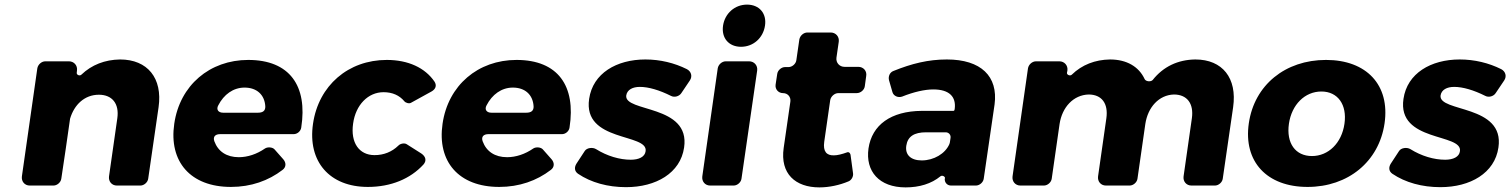

<svg xmlns="http://www.w3.org/2000/svg" viewBox="-20 -805 6552 833"><path d="M501 -547C435 -546 378 -524 333 -481C326 -474 311 -480 313 -490L314 -499C317 -521 301 -539 279 -539H177C160 -539 145 -525 142 -509L75 -40C72 -18 87 0 109 0H212C228 0 244 -14 246 -30C259 -117 272 -203 284 -290C302 -351 347 -394 409 -394C467 -394 498 -355 489 -292L453 -40C450 -18 465 0 487 0H589C605 0 621 -14 623 -30L668 -340C686 -466 620 -547 501 -547Z M1057 -545C890 -545 760 -435 736 -268C712 -104 806 6 982 6C1069 6 1145 -21 1206 -68C1222 -80 1222 -99 1209 -114L1171 -157C1162 -167 1141 -168 1130 -161C1094 -136 1054 -123 1016 -123C963 -123 926 -148 910 -192C903 -212 914 -223 935 -223H1254C1270 -223 1285 -236 1287 -252C1315 -432 1237 -545 1057 -545ZM927 -348C951 -395 992 -425 1041 -425C1094 -425 1128 -394 1131 -344C1132 -324 1120 -316 1099 -316H948C927 -316 917 -330 927 -348Z M1658 -545C1491 -545 1362 -434 1338 -268C1314 -104 1410 6 1576 6C1676 6 1760 -29 1817 -91C1832 -108 1827 -126 1808 -139L1745 -179C1735 -186 1716 -182 1708 -173C1680 -146 1645 -132 1605 -132C1538 -132 1500 -186 1512 -269C1523 -350 1577 -405 1644 -405C1683 -405 1713 -391 1734 -366C1739 -359 1755 -354 1763 -359L1852 -408C1870 -418 1876 -434 1865 -451C1824 -511 1751 -545 1658 -545Z M2221 -545C2054 -545 1924 -435 1900 -268C1876 -104 1970 6 2146 6C2233 6 2309 -21 2370 -68C2386 -80 2386 -99 2373 -114L2335 -157C2326 -167 2305 -168 2294 -161C2258 -136 2218 -123 2180 -123C2127 -123 2090 -148 2074 -192C2067 -212 2078 -223 2099 -223H2418C2434 -223 2449 -236 2451 -252C2479 -432 2401 -545 2221 -545ZM2091 -348C2115 -395 2156 -425 2205 -425C2258 -425 2292 -394 2295 -344C2296 -324 2284 -316 2263 -316H2112C2091 -316 2081 -330 2091 -348Z M2780 -547C2655 -547 2552 -487 2536 -376C2508 -187 2793 -228 2781 -149C2778 -124 2751 -112 2717 -112C2668 -112 2614 -128 2566 -158C2551 -167 2526 -164 2517 -150L2481 -95C2471 -79 2472 -62 2488 -51C2544 -13 2617 7 2696 7C2826 7 2932 -54 2948 -165C2976 -353 2687 -317 2697 -391C2701 -416 2725 -428 2756 -428C2794 -428 2841 -414 2891 -389C2906 -381 2927 -387 2936 -401L2973 -456C2985 -474 2979 -495 2960 -505C2906 -532 2844 -547 2780 -547Z M3221 -785C3168 -785 3125 -747 3117 -694C3109 -640 3142 -602 3195 -602C3248 -602 3291 -640 3299 -694C3307 -747 3274 -785 3221 -785ZM3197 -30 3265 -499C3268 -521 3252 -539 3230 -539H3129C3112 -539 3097 -525 3094 -509L3027 -40C3024 -18 3039 0 3061 0H3163C3179 0 3195 -14 3197 -30Z M3655 -144C3633 -136 3613 -131 3598 -131C3566 -130 3550 -148 3556 -190L3582 -371C3585 -387 3601 -401 3617 -401H3697C3714 -401 3730 -415 3732 -431L3738 -475C3742 -497 3726 -515 3704 -515H3644C3622 -515 3606 -533 3609 -555L3619 -624C3622 -646 3606 -664 3584 -664H3483C3466 -664 3451 -650 3448 -634L3435 -544C3433 -528 3417 -514 3401 -514H3386C3370 -514 3354 -500 3352 -484L3345 -438C3342 -418 3357 -401 3377 -401C3398 -401 3412 -384 3409 -364L3380 -163C3364 -51 3431 8 3535 8C3578 8 3623 -2 3661 -18C3674 -23 3683 -39 3681 -53L3670 -134C3668 -142 3662 -147 3655 -144Z M4088 -547C4007 -547 3935 -529 3856 -497C3840 -491 3833 -473 3837 -457L3852 -405C3857 -388 3877 -380 3894 -386C3944 -406 3992 -417 4029 -417C4099 -417 4129 -385 4122 -332L4121 -328C4121 -326 4119 -324 4117 -324H3979C3845 -323 3763 -263 3748 -161C3734 -62 3794 8 3909 8C3969 8 4021 -8 4060 -40C4067 -46 4081 -40 4080 -31H4079C4077 -14 4089 0 4106 0H4214C4230 0 4246 -14 4248 -30L4295 -352C4311 -474 4236 -547 4088 -547ZM3979 -109C3931 -109 3906 -134 3912 -173C3918 -213 3946 -231 3998 -231H4083C4096 -231 4106 -220 4104 -207L4101 -187C4101 -186 4099 -180 4099 -180C4081 -138 4031 -109 3979 -109Z M5166 -547C5090 -546 5027 -516 4981 -458C4973 -449 4951 -451 4946 -462C4921 -516 4868 -547 4796 -547C4731 -546 4674 -524 4630 -481C4623 -474 4608 -480 4609 -489L4611 -499C4614 -521 4598 -539 4576 -539H4475C4458 -539 4443 -525 4440 -509L4373 -40C4370 -18 4385 0 4407 0H4509C4525 0 4541 -14 4543 -30L4577 -267C4588 -340 4637 -393 4703 -395C4760 -395 4789 -356 4780 -292L4744 -40C4741 -18 4756 0 4778 0H4881C4897 0 4913 -14 4915 -30L4949 -267C4960 -340 5008 -393 5073 -395C5130 -395 5160 -356 5151 -292L5115 -40C5112 -18 5127 0 5149 0H5251C5267 0 5283 -14 5285 -30L5330 -340C5348 -466 5284 -547 5166 -547Z M5733 -545C5556 -545 5422 -436 5398 -270C5374 -104 5476 6 5653 6C5829 6 5963 -104 5987 -270C6011 -436 5909 -545 5733 -545ZM5713 -408C5784 -408 5825 -351 5813 -268C5801 -184 5743 -128 5672 -128C5600 -128 5560 -184 5572 -268C5584 -351 5641 -408 5713 -408Z M6313 -547C6188 -547 6085 -487 6069 -376C6041 -187 6326 -228 6314 -149C6311 -124 6284 -112 6250 -112C6201 -112 6147 -128 6099 -158C6084 -167 6059 -164 6050 -150L6014 -95C6004 -79 6005 -62 6021 -51C6077 -13 6150 7 6229 7C6359 7 6465 -54 6481 -165C6509 -353 6220 -317 6230 -391C6234 -416 6258 -428 6289 -428C6327 -428 6374 -414 6424 -389C6439 -381 6460 -387 6469 -401L6506 -456C6518 -474 6512 -495 6493 -505C6439 -532 6377 -547 6313 -547Z"/></svg>

Font: Trueno
Style: RoundBdIt
Weight: 700
Designer: Julieta Ulanovsky, Jasper
Foundry: Julieta Ulanovsky, Cannot Into Space Fonts
Version: Version 3.001